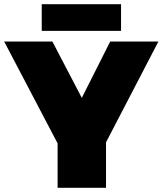

<svg xmlns="http://www.w3.org/2000/svg" viewBox="-30 -900 779 920"><path d="M729 -701 478 -218V0H246V-213L-10 -701H221L362 -431L498 -701ZM170 -880H550V-752H170Z"/></svg>

Font: Gontserrat Black
Style: Regular
Weight: 900
Designer: Julieta Ulanovsky
Foundry: Julieta Ulanovsky
Version: Version 6.001